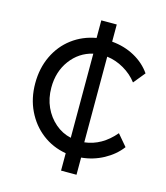

<svg xmlns="http://www.w3.org/2000/svg" viewBox="-106 -782 748 864"><g transform="rotate(15 268.0 -350.0)"><path d="M259 0V-81Q196 -92 148 -129Q100 -166 72.5 -223Q45 -280 45 -350Q45 -420 72 -477Q99 -534 147.5 -570.5Q196 -607 259 -618V-700H331V-620Q389 -615 436.5 -589Q484 -563 513 -521L469 -467Q444 -500 406 -522Q368 -544 327 -549V-150Q407 -159 467 -230L512 -177Q482 -137 434 -111Q386 -85 331 -80V0ZM120 -350Q120 -300 138.5 -259.5Q157 -219 189.5 -191Q222 -163 263 -154V-546Q199 -531 159.5 -477.5Q120 -424 120 -350Z"/></g></svg>

Font: Lexend Deca Light
Style: Regular
Weight: 300
Designer: Bonnie Shaver-Troup, Thomas Jockin
Foundry: Lexend
Version: Version 1.008; ttfautohint (v1.8.4.7-5d5b)